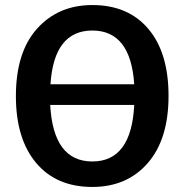

<svg xmlns="http://www.w3.org/2000/svg" viewBox="-20 -726 731 761"><path d="M346 15Q203 15 123 -80.5Q43 -176 43 -345Q43 -519 127 -612.5Q211 -706 346 -706Q488 -706 568 -611.5Q648 -517 648 -346Q648 -174 565.5 -79.5Q483 15 346 15ZM512 -392Q498 -605 346 -605Q194 -605 180 -392ZM346 -86Q501 -86 512 -310H179Q191 -86 346 -86Z"/></svg>

Font: Trujillo Medium
Style: Regular
Weight: 500
Designer: Fira Sans original fonts by bBox Type GmbH, Carrois Corporate GbR, & Edenspiekermann AG / Changes by Cristiano Sobral
Foundry: Fira Sans original fonts by bBox Type GmbH, Carrois Corporate GbR, & Edenspiekermann AG / Changes by Cristiano Sobral
Version: Version 4.301;October 17, 2021;FontCreator 14.0.0.2814 64-bi